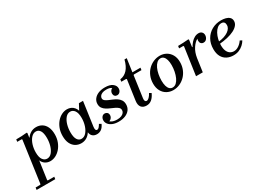

<svg xmlns="http://www.w3.org/2000/svg" viewBox="-86 -1489 3470 2558"><g transform="rotate(-30 1649.5 -210.0)"><path d="M-57 250 -52 215H19L26 208L115 -427L108 -434H40L45 -469Q88 -469 128.5 -470.5Q169 -472 209 -477L216 -469L207 -402H211Q235 -437 271.5 -458Q308 -479 353 -479Q402 -479 440.5 -456Q479 -433 501.5 -386.5Q524 -340 524 -271Q524 -209 504.5 -157.5Q485 -106 452.5 -68.5Q420 -31 379.5 -10.5Q339 10 297 10Q254 10 220 -12Q186 -34 170 -74L130 208L137 215H235L230 250ZM183 -188Q183 -112 209.5 -76Q236 -40 275 -40Q316 -40 346 -74.5Q376 -109 392.5 -164Q409 -219 409 -281Q409 -356 386 -393Q363 -430 323 -430Q282 -430 250.5 -395.5Q219 -361 201 -306Q183 -251 183 -188Z M602 -198Q602 -261 621.5 -312.5Q641 -364 673.5 -401.5Q706 -439 746.5 -459Q787 -479 829 -479Q862 -479 888.5 -467Q915 -455 934 -432.5Q953 -410 962 -380L1009 -469H1072L1020 -100Q1016 -67 1022.5 -53.5Q1029 -40 1043 -40Q1059 -40 1073.5 -56Q1088 -72 1102 -97L1133 -80Q1109 -29 1079 -9.5Q1049 10 1013 10Q974 10 948.5 -11Q923 -32 918 -74Q892 -33 855 -11.5Q818 10 773 10Q725 10 686 -13.5Q647 -37 624.5 -83Q602 -129 602 -198ZM717 -188Q717 -113 740.5 -76.5Q764 -40 803 -40Q845 -40 876 -74.5Q907 -109 925 -164Q943 -219 943 -281Q943 -357 917 -393.5Q891 -430 851 -430Q810 -430 780 -395.5Q750 -361 733.5 -306Q717 -251 717 -188Z M1349 10Q1294 10 1255.5 -6Q1217 -22 1196.5 -48.5Q1176 -75 1176 -106Q1176 -136 1192.5 -157.5Q1209 -179 1237 -179Q1258 -179 1273.5 -165Q1289 -151 1289 -125Q1289 -98 1270 -77.5Q1251 -57 1228 -57Q1211 -57 1201.5 -67.5Q1192 -78 1192 -93H1222Q1222 -67 1255 -46Q1288 -25 1344 -25Q1383 -25 1409 -36Q1435 -47 1448 -64.5Q1461 -82 1461 -102Q1461 -127 1443.5 -143.5Q1426 -160 1398 -173.5Q1370 -187 1339 -200Q1308 -213 1280.5 -230Q1253 -247 1235 -272Q1217 -297 1217 -335Q1217 -377 1242 -410Q1267 -443 1310.5 -461Q1354 -479 1411 -479Q1488 -479 1527.5 -449Q1567 -419 1567 -377Q1567 -347 1549.5 -326Q1532 -305 1505 -305Q1483 -305 1469 -319.5Q1455 -334 1455 -358Q1455 -383 1471 -404Q1487 -425 1512 -425Q1530 -425 1537.5 -413.5Q1545 -402 1545 -384H1517Q1517 -407 1490.5 -425.5Q1464 -444 1414 -444Q1376 -444 1351.5 -433.5Q1327 -423 1315.5 -406.5Q1304 -390 1304 -374Q1304 -351 1321.5 -336.5Q1339 -322 1366.5 -310Q1394 -298 1425 -285Q1456 -272 1483.5 -254Q1511 -236 1528.5 -209Q1546 -182 1546 -142Q1546 -94 1520.5 -60Q1495 -26 1450.5 -8Q1406 10 1349 10Z M1777 10Q1724 10 1697.5 -22.5Q1671 -55 1679 -116L1723 -427L1716 -434H1641L1646 -469Q1711 -477 1757 -527Q1803 -577 1826 -670H1861L1832 -469H1956L1951 -434H1834L1827 -427L1781 -99Q1777 -70 1785 -57Q1793 -44 1807 -44Q1826 -44 1847 -64.5Q1868 -85 1886 -120L1916 -102Q1891 -47 1857 -18.5Q1823 10 1777 10Z M2256 -479Q2309 -479 2353 -454.5Q2397 -430 2423.5 -383.5Q2450 -337 2450 -271Q2450 -210 2429 -158.5Q2408 -107 2371.5 -69.5Q2335 -32 2288 -11Q2241 10 2188 10Q2136 10 2091.5 -14.5Q2047 -39 2021 -86Q1995 -133 1995 -198Q1995 -259 2015.5 -310.5Q2036 -362 2072.5 -399.5Q2109 -437 2156.5 -458Q2204 -479 2256 -479ZM2196 -25Q2229 -25 2254 -48Q2279 -71 2296.5 -109.5Q2314 -148 2323.5 -195.5Q2333 -243 2333 -292Q2333 -338 2323.5 -372Q2314 -406 2295 -425Q2276 -444 2249 -444Q2216 -444 2191 -421Q2166 -398 2148 -359.5Q2130 -321 2121 -273.5Q2112 -226 2112 -178Q2112 -131 2121.5 -97Q2131 -63 2150 -44Q2169 -25 2196 -25Z M2540 0 2601 -427 2593 -434H2530L2535 -469Q2574 -469 2615 -471.5Q2656 -474 2696 -477L2703 -469L2688 -361H2695Q2712 -392 2736.5 -419.5Q2761 -447 2791 -463.5Q2821 -480 2854 -480Q2884 -480 2902 -462Q2920 -444 2920 -416Q2920 -385 2901.5 -361Q2883 -337 2853 -337Q2828 -337 2814 -353Q2800 -369 2800 -394Q2800 -409 2806 -424Q2764 -403 2725 -345Q2686 -287 2673 -204L2644 0Z M3115 10Q3060 10 3015.5 -12.5Q2971 -35 2945.5 -81Q2920 -127 2920 -197Q2920 -281 2956.5 -344.5Q2993 -408 3056.5 -443.5Q3120 -479 3199 -479Q3236 -479 3269.5 -470.5Q3303 -462 3325 -441Q3347 -420 3347 -385Q3347 -350 3323 -321Q3299 -292 3255.5 -270Q3212 -248 3152 -234Q3092 -220 3019 -214V-246Q3075 -251 3116 -264.5Q3157 -278 3184 -297Q3211 -316 3224.5 -338.5Q3238 -361 3238 -385Q3238 -415 3224 -429.5Q3210 -444 3184 -444Q3149 -444 3121.5 -421.5Q3094 -399 3074 -362Q3054 -325 3043.5 -280.5Q3033 -236 3033 -191Q3033 -136 3048.5 -101.5Q3064 -67 3090 -51Q3116 -35 3147 -35Q3185 -35 3221.5 -60Q3258 -85 3282 -122L3313 -105Q3295 -74 3266.5 -48Q3238 -22 3200.5 -6Q3163 10 3115 10Z"/></g></svg>

Font: Brygada 1918 SemiBold
Style: Italic
Weight: 600
Italic angle: -8°
Designer: Mateusz Machalski | Borys Kosmynka | Przemek Hoffer
Foundry: NIEPODLEGLA 2018
Version: Version 3.006